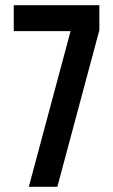

<svg xmlns="http://www.w3.org/2000/svg" viewBox="-20 -720 436 740"><path d="M33 -700V-600H252L91 0H201L363 -604V-700Z"/></svg>

Font: Bebas Neue
Style: Bold
Weight: 700
Designer: Ryoichi Tsunekawa
Foundry: Ryoichi Tsunekawa
Version: Version 1.300